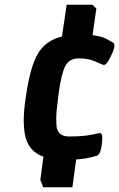

<svg xmlns="http://www.w3.org/2000/svg" viewBox="-20 -788 502 809"><path d="M456 -609Q462 -606 462 -594Q462 -582 449 -555Q428 -509 415 -515H414L381 -529Q354 -542 312.5 -542Q271 -542 254.5 -508.5Q238 -475 227.5 -397.5Q217 -320 217 -289.5Q217 -259 220 -246Q230 -213 271 -213Q330 -213 364 -220Q398 -227 401 -227.5Q404 -228 407 -224Q414 -216 408.5 -175.5Q403 -135 386 -131Q344 -119 301 -116L285 1H162L150 -30L163 -128Q105 -148 88 -208Q80 -238 80 -281Q80 -324 89 -381Q107 -507 140 -562.5Q173 -618 241 -634L261 -768H369L386 -752L370 -640Q408 -635 426.5 -625Q445 -615 455 -609Z"/></svg>

Font: Chau Philomene One
Style: Italic
Weight: 400
Designer: Vicente Lamonaca
Foundry: TipoType
Version: Version 1.001